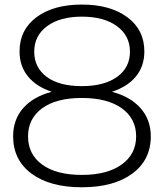

<svg xmlns="http://www.w3.org/2000/svg" viewBox="-20 -803 707 829"><path d="M631.1 -214.4Q631.1 -112.2 551.1 -53.3Q471.1 5.6 333.3 5.6Q195.6 5.6 116.1 -53.3Q36.7 -112.2 36.7 -214.4Q36.7 -286.7 80 -336.1Q123.3 -385.6 203.3 -406.7Q136.7 -428.9 100.6 -473.3Q64.4 -517.8 64.4 -581.1Q64.4 -674.4 137.8 -728.9Q211.1 -783.3 333.3 -783.3Q455.6 -783.3 529.4 -728.9Q603.3 -674.4 603.3 -581.1Q603.3 -517.8 567.2 -473.3Q531.1 -428.9 463.3 -406.7Q543.3 -385.6 587.2 -335.6Q631.1 -285.6 631.1 -214.4ZM127.8 -580Q127.8 -511.1 181.7 -471.1Q235.6 -431.1 333.3 -431.1Q430 -431.1 485.6 -471.1Q541.1 -511.1 541.1 -580Q541.1 -648.9 485 -690Q428.9 -731.1 333.3 -731.1Q238.9 -731.1 183.3 -690Q127.8 -648.9 127.8 -580ZM567.8 -214.4Q567.8 -291.1 505.6 -335.6Q443.3 -380 333.3 -380Q223.3 -380 162.2 -335.6Q101.1 -291.1 101.1 -214.4Q101.1 -136.7 162.2 -92.2Q223.3 -47.8 333.3 -47.8Q443.3 -47.8 505.6 -92.8Q567.8 -137.8 567.8 -214.4Z"/></svg>

Font: Paperlogy 3 Light
Style: Regular
Weight: 300
Designer: redesigned by Lee Juim, glyphs from Gmarket Sans & Montserrat
Foundry: PT&
Version: Version 1.001